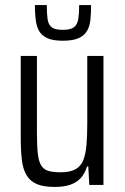

<svg xmlns="http://www.w3.org/2000/svg" viewBox="-20 -731 494 759"><path d="M196 8Q153 8 126.5 -3Q100 -14 85.5 -37.5Q71 -61 66.5 -98.5Q62 -136 62 -187V-510H126V-207Q126 -155 129.5 -123.5Q133 -92 143.5 -76Q154 -60 172.5 -55Q191 -50 221 -50Q257 -50 278.5 -62Q300 -74 309.5 -98.5Q319 -123 322 -159.5Q325 -196 325 -245V-510H389V0H333L329 -73H324Q316 -46 300 -28Q284 -10 258.5 -1Q233 8 196 8ZM228 -570Q189 -570 166.5 -580.5Q144 -591 134 -609.5Q124 -628 121 -654Q118 -680 118 -711H165Q165 -678 168 -656Q171 -634 184 -623.5Q197 -613 228 -613Q259 -613 272.5 -623.5Q286 -634 289.5 -656Q293 -678 293 -711H340Q340 -680 337.5 -654Q335 -628 324.5 -609.5Q314 -591 291.5 -580.5Q269 -570 228 -570Z"/></svg>

Font: Saira Condensed
Style: Regular
Weight: 400
Width: 3
Designer: Hector Gatti with collaboration of the Omnibus-Type team
Foundry: Omnibus-Type
Version: Version 1.101